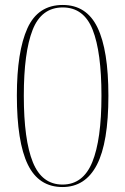

<svg xmlns="http://www.w3.org/2000/svg" viewBox="-20 -744 505 774"><path d="M232 10Q136 10 92 -81Q48 -172 48 -359Q48 -536 90.5 -630Q133 -724 233 -724Q329 -724 373 -633Q417 -542 417 -358Q417 -169 370.5 -79.5Q324 10 232 10ZM232 0Q315 0 352 -90.5Q389 -181 389 -358Q389 -534 353.5 -624Q318 -714 233 -714Q147 -714 111.5 -623.5Q76 -533 76 -358Q76 -180 112.5 -90Q149 0 232 0Z"/></svg>

Font: Noto Serif Display Condensed Thin
Style: Regular
Weight: 100
Width: 3
Designer: Monotype Design Team
Foundry: Monotype Imaging Inc.
Version: Version 2.009